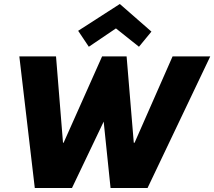

<svg xmlns="http://www.w3.org/2000/svg" viewBox="-20 -943 1074 963"><path d="M720 0H534.5L500 -333L341 0H154.5L77 -660H261L296 -227H299L492 -660H615L651 -227H655L845.5 -660H1034.5ZM677 -708.5 561.5 -800.5 425.5 -708.5 372 -788.5 581 -923 739.5 -784.5Z"/></svg>

Font: Lucymar Sans ExtraBold
Style: Italic
Weight: 800
Italic angle: -10°
Foundry: The League of Moveable Type (original font) / Main changes by Cristiano Sobral with portions from Mirco Monsees
Version: Version 2.00;August 30, 2020;FontCreator 13.0.0.2681 64-bit